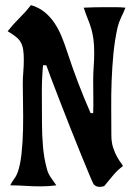

<svg xmlns="http://www.w3.org/2000/svg" viewBox="-20 -717 520 750"><path d="M101 -697Q132 -688 155 -669Q178 -650 194.5 -624.5Q211 -599 222.5 -570Q234 -541 243 -513Q263 -452 285.5 -393Q308 -334 334 -275H344Q345 -307 344.5 -339Q344 -371 344 -403Q344 -430 346 -457Q348 -484 348 -510Q348 -542 345 -563.5Q342 -585 337 -603Q332 -621 324 -640.5Q316 -660 307 -687Q328 -688 348.5 -688.5Q369 -689 390 -689Q410 -689 430 -689Q450 -689 470 -687Q462 -667 453 -648.5Q444 -630 439 -609Q428 -559 423 -506.5Q418 -454 416 -400.5Q414 -347 414.5 -294Q415 -241 415 -190Q415 -161 422 -140Q429 -119 437.5 -104Q446 -89 453 -80Q460 -71 460 -68Q438 -52 421 -31Q404 -10 387 10Q378 13 369 13Q355 13 346 3Q343 -1 329.5 -33.5Q316 -66 296.5 -113.5Q277 -161 255 -217Q233 -273 213.5 -323Q194 -373 179.5 -411.5Q165 -450 161 -462H148Q143 -405 143.5 -348.5Q144 -292 144 -235Q144 -190 148 -143.5Q152 -97 164 -54Q169 -37 179.5 -22.5Q190 -8 200 7Q185 9 169.5 10Q154 11 139 11Q109 11 79.5 9Q50 7 20 7Q26 -6 34.5 -17Q43 -28 48 -41Q59 -70 64 -116Q69 -162 70 -211.5Q71 -261 70 -308.5Q69 -356 69 -389Q69 -412 71 -436Q73 -460 73 -483Q73 -507 70.5 -523Q68 -539 61.5 -551Q55 -563 42.5 -573Q30 -583 10 -595Q31 -622 55.5 -646Q80 -670 101 -697Z"/></svg>

Font: Fette Mikado
Style: Regular
Weight: 400
Designer: Peter Wiegel
Foundry: Peter Wiegel
Version: Version 1.000